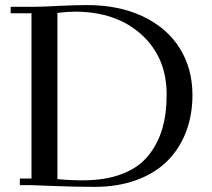

<svg xmlns="http://www.w3.org/2000/svg" viewBox="-20 -729 833 756"><path d="M22 -676.8V-702.1H104Q140.6 -702.1 205.8 -705.6Q271 -709 323.2 -709Q448.7 -709 543.2 -664.1Q637.7 -619.1 687.7 -539.1Q737.8 -459 737.8 -355Q737.8 -275.4 712.2 -209Q686.5 -142.6 638.2 -94.5Q589.8 -46.4 516.6 -19.8Q443.4 6.8 352.1 6.8Q274.4 6.8 195.3 3.4Q116.2 0 104 0H58.1V-25.9H104V-676.8ZM206.1 -23.9Q250 -19 306.2 -19Q394.5 -19 459.2 -43.5Q523.9 -67.9 562 -113.8Q600.1 -159.7 618.2 -219.7Q636.2 -279.8 636.2 -356.9Q636.2 -502.9 536.9 -593Q437.5 -683.1 274.9 -683.1Q246.1 -683.1 206.1 -678.2Z"/></svg>

Font: Dehuti
Style: Bold
Weight: 700
Version: Version 1.2